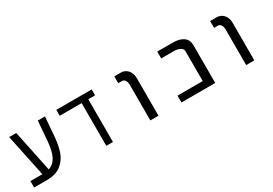

<svg xmlns="http://www.w3.org/2000/svg" viewBox="21 -1346 2957 2082"><g transform="rotate(-30 1500.0 -304.5)"><path d="M43.5 -80.5H193.5L82.5 -609H171.5L279 -91Q344 -111.5 378 -177.2Q412 -243 422 -365L441 -609H531L511.5 -365Q503.5 -268 478 -189Q452.5 -110 386.2 -55Q320 0 203 0H43.5Z M947.5 -535H673V-609H1116V-535H1031V0H947.5Z M1444 -524H1399V-609H1479.5Q1517 -609 1544.5 -590.2Q1572 -571.5 1586.5 -539.5Q1601 -507.5 1601 -468.5V0H1499V-444.5Q1499 -481.5 1484.2 -502.8Q1469.5 -524 1444 -524Z M1888.5 -85.5H2204V-458Q2204 -491.5 2172 -507.5Q2140 -523.5 2093 -523.5H1937V-609H2131.5Q2214.5 -609 2263 -575.2Q2311.5 -541.5 2311.5 -469V0H1888.5Z M2644 -524H2599V-609H2679.5Q2717 -609 2744.5 -590.2Q2772 -571.5 2786.5 -539.5Q2801 -507.5 2801 -468.5V0H2699V-444.5Q2699 -481.5 2684.2 -502.8Q2669.5 -524 2644 -524Z"/></g></svg>

Font: JuliaMono
Style: Regular
Weight: 400
Monospace: yes
Designer: cormullion
Foundry: corm
Version: Version 0.055; ttfautohint (v1.8.4)